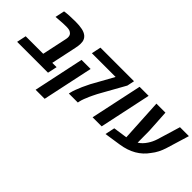

<svg xmlns="http://www.w3.org/2000/svg" viewBox="-47 -1308 2214 2214"><g transform="rotate(45 1059.5 -201.0)"><path d="M-24.9 0 -0.5 -115.2H285.2L350.1 -419.4Q354 -436.5 354 -452.6Q354 -489.7 327.6 -507.3Q315.4 -518.6 294.2 -522.2Q272.9 -525.9 249.5 -525.9Q221.7 -525.9 186 -523.9Q150.4 -522 106.4 -518.1L85 -516.1L109.4 -630.9Q176.3 -641.6 286.1 -641.6Q352.1 -641.6 397.5 -631.8Q442.9 -622.1 470.7 -598.6Q486.3 -585 495.1 -568.4Q503.9 -551.8 506.8 -534.2Q508.8 -515.1 508.8 -501Q508.8 -470.7 499 -425.3L433.1 -115.2H503.4L478.5 0Z M818.4 0Q819.8 -5.9 821 -11.7Q822.3 -17.6 823.7 -23.4Q828.1 -44.4 841.1 -80.3Q854 -116.2 873.5 -160.2Q893.1 -204.1 916 -249Q918.5 -253.9 920.9 -258.1Q923.3 -262.2 925.3 -265.6L1064.5 -516.6H677.2L701.7 -631.8H1249.5L1230.5 -542L1074.2 -262.7Q1065.9 -249 1053.7 -225.6Q1041.5 -202.1 1030.3 -178.7Q1019 -155.3 1012.7 -141.1Q998.5 -109.9 986.6 -78.1Q974.6 -46.4 969.7 -23.4L964.8 0ZM516.6 240.2 647.5 -377.9H795.4L664.1 240.2Z M1205.6 0 1340.3 -631.8H1487.8L1353.5 0Z M1447.3 31.2 1472.2 -86.9 1616.2 -107.9Q1629.4 -109.9 1643.6 -112.3L1614.7 -631.8H1761.7L1778.3 -354L1779.8 -160.2Q1828.1 -190.4 1864.3 -246.1Q1895 -291 1913.6 -349.1L1999 -631.8H2144.5L2060.5 -355.5Q2029.8 -255.4 1974.1 -187Q1866.2 -31.2 1647.5 1Z"/></g></svg>

Font: Open Sans
Style: Bold Italic
Weight: 700
Italic angle: -12°
Designer: Monotype Design Team
Foundry: Monotype Imaging Inc.
Version: Version 3.003; ttfautohint (v1.8.4)